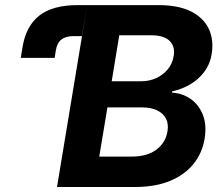

<svg xmlns="http://www.w3.org/2000/svg" viewBox="-20 -748 887 768"><path d="M63 -516.6 70.3 -560.5Q84 -644 137.5 -685.8Q190.9 -727.5 289.6 -727.5H328.6L307.6 -603.5H274.4Q243.2 -603.5 225.8 -590.1Q208.5 -576.7 203.6 -547.9L198.7 -516.6ZM208 0 328.6 -727.5H613.8Q693.4 -727.5 743.7 -702.4Q793.9 -677.2 814.9 -633.1Q835.9 -588.9 826.7 -531.7Q820.3 -491.7 797.6 -461.2Q774.9 -430.7 741.5 -410.9Q708 -391.1 668.5 -382.3V-377.4Q710 -375 742.7 -352.1Q775.4 -329.1 791.5 -288.6Q807.6 -248 798.3 -192.4Q789.1 -136.2 754.4 -92.8Q719.7 -49.3 660.9 -24.7Q602.1 0 519.5 0ZM377 -121.6H504.9Q569.3 -121.6 606 -149.7Q642.6 -177.7 649.9 -222.7Q654.8 -252 644 -273.2Q633.3 -294.4 608.9 -306.4Q584.5 -318.4 547.4 -318.4H409.7ZM426.8 -422.9H544.4Q576.7 -422.9 604.2 -435.3Q631.8 -447.8 650.9 -470.5Q669.9 -493.2 674.8 -524.4Q681.2 -562 658.4 -584.5Q635.7 -606.9 584 -606.9H457Z"/></svg>

Font: Inter 18pt
Style: Bold Italic
Weight: 700
Italic angle: -9.3988°
Designer: Rasmus Andersson
Foundry: rsms
Version: Version 4.001;git-66647c0bb